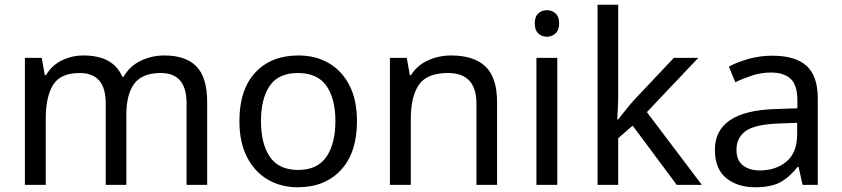

<svg xmlns="http://www.w3.org/2000/svg" viewBox="-20 -780 3551 810"><path d="M673 -546Q764 -546 809 -499.5Q854 -453 854 -349V0H767V-345Q767 -472 658 -472Q580 -472 546.5 -427Q513 -382 513 -296V0H426V-345Q426 -472 316 -472Q235 -472 204 -422Q173 -372 173 -278V0H85V-536H156L169 -463H174Q199 -505 241.5 -525.5Q284 -546 332 -546Q458 -546 496 -456H501Q528 -502 574.5 -524Q621 -546 673 -546Z M1486 -269Q1486 -136 1418.5 -63Q1351 10 1236 10Q1165 10 1109.5 -22.5Q1054 -55 1022 -117.5Q990 -180 990 -269Q990 -402 1057 -474Q1124 -546 1239 -546Q1312 -546 1367.5 -513.5Q1423 -481 1454.5 -419.5Q1486 -358 1486 -269ZM1081 -269Q1081 -174 1118.5 -118.5Q1156 -63 1238 -63Q1319 -63 1357 -118.5Q1395 -174 1395 -269Q1395 -364 1357 -418Q1319 -472 1237 -472Q1155 -472 1118 -418Q1081 -364 1081 -269Z M1883 -546Q1979 -546 2028 -499.5Q2077 -453 2077 -349V0H1990V-343Q1990 -472 1870 -472Q1781 -472 1747 -422Q1713 -372 1713 -278V0H1625V-536H1696L1709 -463H1714Q1740 -505 1786 -525.5Q1832 -546 1883 -546Z M2288 -737Q2308 -737 2323.5 -723.5Q2339 -710 2339 -681Q2339 -653 2323.5 -639Q2308 -625 2288 -625Q2266 -625 2251 -639Q2236 -653 2236 -681Q2236 -710 2251 -723.5Q2266 -737 2288 -737ZM2331 -536V0H2243V-536Z M2588 -363Q2588 -347 2586.5 -321Q2585 -295 2584 -276H2588Q2594 -284 2606 -299Q2618 -314 2630.5 -329.5Q2643 -345 2652 -355L2823 -536H2926L2709 -307L2941 0H2835L2649 -250L2588 -197V0H2501V-760H2588Z M3238 -545Q3336 -545 3383 -502Q3430 -459 3430 -365V0H3366L3349 -76H3345Q3310 -32 3271.5 -11Q3233 10 3165 10Q3092 10 3044 -28.5Q2996 -67 2996 -149Q2996 -229 3059 -272.5Q3122 -316 3253 -320L3344 -323V-355Q3344 -422 3315 -448Q3286 -474 3233 -474Q3191 -474 3153 -461.5Q3115 -449 3082 -433L3055 -499Q3090 -518 3138 -531.5Q3186 -545 3238 -545ZM3264 -259Q3164 -255 3125.5 -227Q3087 -199 3087 -148Q3087 -103 3114.5 -82Q3142 -61 3185 -61Q3253 -61 3298 -98.5Q3343 -136 3343 -214V-262Z"/></svg>

Font: Noto Sans Tifinagh
Style: Regular
Weight: 400
Designer: JamraPatel
Foundry: JamraPatel LLC
Version: Version 2.004; ttfautohint (v1.8.4.7-5d5b)